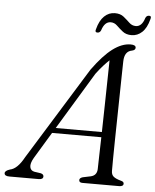

<svg xmlns="http://www.w3.org/2000/svg" viewBox="-82 -908 775 957"><g transform="rotate(5 305.5 -429.5)"><path d="M114 -102.5Q97.5 -74 101 -56Q104.5 -38 123.5 -34.5L154.5 -30Q170 -26.5 170 -15Q170 0 147.5 0H1Q-24 0 -24 -15Q-24 -27 1 -35Q38 -42 71 -103L357 -565.5Q410.5 -639.5 456.5 -674Q502.5 -708.5 546 -708.5Q572 -708.5 572 -694Q572 -682 555 -678.5Q517.5 -672 516.5 -620.5Q516 -599 515.2 -556.2Q514.5 -513.5 513.5 -458.5Q512.5 -403.5 511.5 -344.8Q510.5 -286 509.5 -231.5Q508.5 -177 508.2 -135Q508 -93 508 -72.5Q508 -53.5 519.5 -44Q531 -34.5 557 -27.5Q571.5 -24 571.5 -14Q571.5 0 549.5 0H366.5Q349.5 0 349.5 -13Q349.5 -23 365 -28L405.5 -36.5Q435 -43.5 436.5 -74.5Q437 -96 438 -138.5Q439 -181 440.5 -235H194ZM383.5 -547.5 210 -261H441Q442.5 -326 443.8 -395Q445 -464 446.2 -523.8Q447.5 -583.5 448 -620.5Q436 -609.5 419.8 -591.8Q403.5 -574 383.5 -547.5ZM545.5 -755Q518.5 -755 501.2 -768.8Q484 -782.5 470 -796.2Q456 -810 437.5 -810Q407 -810 393 -765.5Q387.5 -753 375.5 -753Q361.5 -753 367 -769Q378.5 -813.5 401.5 -835.2Q424.5 -857 454.5 -857Q482 -857 498.8 -843.2Q515.5 -829.5 529.8 -815.8Q544 -802 563 -802Q593.5 -802 607 -846Q612.5 -859 625 -859Q638.5 -859 633 -842.5Q621.5 -798 598.5 -776.5Q575.5 -755 545.5 -755Z"/></g></svg>

Font: Fraunces 9pt S000 Light
Style: Italic
Weight: 300
Italic angle: -16°
Version: Version 1.000; ttfautohint (v1.8.3)